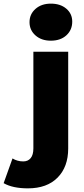

<svg xmlns="http://www.w3.org/2000/svg" viewBox="-118 -824 457 1047"><path d="M34.2 203.1Q-48.8 203.1 -98.1 174.8L-49.8 40Q-23.4 56.2 8.8 56.2Q34.7 56.2 49.3 38.3Q64 20.5 64 -15.1V-542H253.9V-14.2Q253.9 85.9 196 144.5Q138.2 203.1 34.2 203.1ZM159.2 -602.1Q107.9 -602.1 75.4 -630.9Q43 -659.7 43 -703.1Q43 -746.6 75.4 -775.4Q107.9 -804.2 159.2 -804.2Q211.4 -804.2 243.7 -776.6Q275.9 -749 275.9 -706.1Q275.9 -660.6 243.9 -631.3Q211.9 -602.1 159.2 -602.1Z"/></svg>

Font: Montserrat ExtraBold
Style: Regular
Weight: 800
Designer: Julieta Ulanovsky
Foundry: Julieta Ulanovsky
Version: Version 9.000